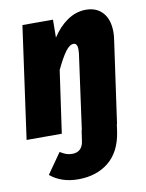

<svg xmlns="http://www.w3.org/2000/svg" viewBox="-86 -613 684 897"><g transform="rotate(-10 255.5 -164.0)"><path d="M493 -426Q493 -410 490 -390L435 0H268L317 -356Q318 -363 318 -375Q318 -404 299 -404Q281 -404 261 -377Q241 -350 215 -295L173 0H6L80 -532H225L224 -447Q255 -495 296 -523Q337 -551 384 -551Q435 -551 464 -518Q493 -485 493 -426ZM80 179 148 82Q166 93 178 97Q190 101 206 101Q229 101 243 87.5Q257 74 260 48L267 0H434L429 36Q415 129 357.5 176Q300 223 212 223Q133 223 80 179Z"/></g></svg>

Font: Fira Sans Condensed ExtraBold
Style: Italic
Weight: 800
Width: 3
Italic angle: -8°
Designer: bBox Type GmbH & Carrois Corporate GbR & Edenspiekermann AG
Foundry: bBox Type GmbH & Carrois Corporate GbR & Edenspiekermann AG
Version: Version 4.301